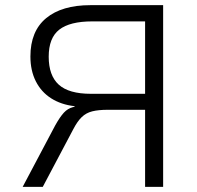

<svg xmlns="http://www.w3.org/2000/svg" viewBox="-20 -725 766 745"><path d="M68 0 194 -238Q213 -272 228 -288Q243 -304 262 -309L270 -311L269 -313Q217 -319 178.5 -343.5Q140 -368 119 -409.5Q98 -451 98 -506Q98 -604 159 -654.5Q220 -705 331 -705H613V0H543V-299H398Q362 -299 338 -293Q314 -287 297 -270.5Q280 -254 264 -223L146 0ZM333 -361H543V-642H338Q251 -642 210 -610Q169 -578 169 -505Q169 -432 208 -396.5Q247 -361 333 -361Z"/></svg>

Font: Nunito Sans 7pt Light
Style: Regular
Weight: 300
Designer: Vernon Adams
Foundry: Vernon Adams
Version: Version 3.101;gftools[0.9.27]